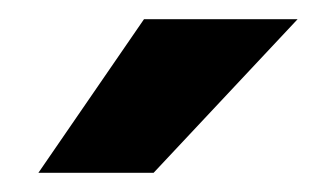

<svg xmlns="http://www.w3.org/2000/svg" viewBox="-20 -760 350 200"><path d="M20 -580 130 -740H290L140 -580Z"/></svg>

Font: Golos Text
Style: Bold
Weight: 700
Designer: A.Korolkova, Vitaly Kuzmin
Foundry: ParaType Ltd
Version: Version 2.004